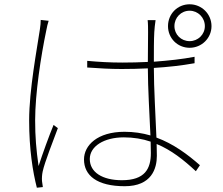

<svg xmlns="http://www.w3.org/2000/svg" viewBox="-20 -842 1040 896"><path d="M207 -745 170 -749C170 -737 169 -723 166 -704C153 -616 116 -423 116 -280C116 -145 133 -40 152 34L180 31C179 24 177 12 176 3C175 -10 176 -27 179 -41C188 -84 229 -187 250 -244L230 -259C210 -211 178 -123 160 -67C149 -145 144 -203 144 -281C144 -405 171 -581 196 -700C199 -718 203 -732 207 -745ZM794 -720C794 -760 825 -792 865 -792C904 -792 936 -760 936 -720C936 -681 904 -650 865 -650C825 -650 794 -681 794 -720ZM764 -720C764 -664 808 -619 865 -619C921 -619 967 -664 967 -720C967 -777 921 -822 865 -822C808 -822 764 -777 764 -720ZM683 -181 684 -128C684 -54 656 -1 549 -1C458 -1 399 -38 399 -100C399 -159 465 -201 558 -201C603 -201 645 -194 683 -181ZM706 -748H669C671 -732 671 -710 671 -691L670 -553C631 -551 591 -550 551 -550C493 -550 443 -553 387 -558V-527C445 -523 492 -520 548 -520C589 -520 629 -521 670 -523C670 -434 678 -302 682 -210C644 -221 604 -227 561 -227C435 -227 372 -164 372 -98C372 -23 433 27 562 27C688 27 712 -56 712 -115L711 -170C779 -142 837 -96 894 -43L913 -71C855 -122 789 -171 710 -200C706 -303 698 -430 698 -525C763 -529 827 -536 888 -547V-577C831 -566 766 -559 698 -554C698 -599 698 -658 700 -692C701 -710 703 -727 706 -748Z"/></svg>

Font: Harano Aji Gothic ExtraLight
Style: Regular
Weight: 250
Foundry: Masamichi Hosoda
Version: HaranoAjiGothic-ExtraLight version 20230610;ttx 4.39.4